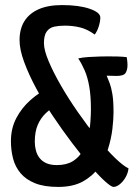

<svg xmlns="http://www.w3.org/2000/svg" viewBox="-20 -726 538 756"><path d="M427 10Q418 10 393 -12.5Q368 -35 334.5 -74.5Q301 -114 263.5 -163.5Q226 -213 189 -268Q152 -323 122.5 -378Q93 -433 75 -482Q57 -531 57 -568Q57 -612 76 -642.5Q95 -673 132 -689.5Q169 -706 224 -706Q291 -706 333 -691.5Q375 -677 375 -657Q375 -642 369 -622.5Q363 -603 353 -590Q324 -611 295.5 -618Q267 -625 235 -625Q212 -625 193.5 -621Q175 -617 164 -602Q153 -587 153 -556Q153 -529 171.5 -485Q190 -441 220 -389Q250 -337 287 -284Q324 -231 361.5 -184Q399 -137 432 -105Q465 -73 486 -63Q484 -44 474 -27Q464 -10 451 0Q438 10 427 10ZM209 10Q154 10 118 -4.5Q82 -19 61 -44Q40 -69 31.5 -101.5Q23 -134 23 -170Q23 -221 44.5 -261.5Q66 -302 100 -332Q134 -362 169 -378L208 -314Q181 -300 160.5 -280.5Q140 -261 128.5 -234Q117 -207 117 -168Q117 -150 121.5 -133Q126 -116 136.5 -103Q147 -90 163.5 -83Q180 -76 204 -76Q242 -76 267 -91.5Q292 -107 306 -133Q320 -159 327 -189Q334 -219 336 -247.5Q338 -276 338 -295Q338 -348 331.5 -385Q325 -422 313.5 -448.5Q302 -475 288 -496Q305 -500 328.5 -501.5Q352 -503 373.5 -503.5Q395 -504 405 -504Q427 -504 444.5 -503.5Q462 -503 479 -501Q479 -500 480.5 -490.5Q482 -481 482 -469Q482 -452 475 -439.5Q468 -427 439 -427L400 -428Q406 -414 412 -398Q418 -382 422.5 -355.5Q427 -329 427 -284Q427 -256 422.5 -218Q418 -180 405.5 -140Q393 -100 368.5 -66Q344 -32 305.5 -11Q267 10 209 10Z"/></svg>

Font: Yanone Kaffeesatz Medium
Style: Regular
Weight: 500
Designer: Yanone (Cyrillic: Daniel Pouzeot, Huerta Tipografica, and Cyreal)
Foundry: Yanone
Version: Version 2.003